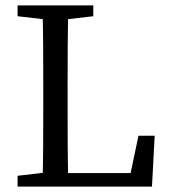

<svg xmlns="http://www.w3.org/2000/svg" viewBox="-20 -690 637 710"><path d="M45 0H185V-55H175L45 -40V0ZM137 0H233C230 -101 230 -205 230 -290V-360C230 -463 230 -567 233 -670H137C140 -569 140 -465 140 -360V-310C140 -207 140 -103 137 0ZM185 0H542L552 -188H492L457 -21L493 -50H185V0ZM45 -630 175 -615H195L325 -630V-670H45V-630Z"/></svg>

Font: Source Serif Variable
Style: Regular
Weight: 389
Designer: Frank Grießhammer
Foundry: Adobe Systems Incorporated
Version: Version 3.001;hotconv 1.0.111;makeotfexe 2.5.65597